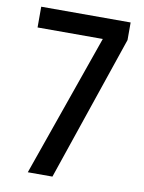

<svg xmlns="http://www.w3.org/2000/svg" viewBox="-82 -772 622 829"><g transform="rotate(10 229.5 -357.0)"><path d="M317 -623H31V-714H423V-637L206 0H98Z"/></g></svg>

Font: Noto Sans Gurmukhi Condensed Medium
Style: Regular
Weight: 500
Width: 3
Designer: Jelle Bosma - Monotype Design Team
Foundry: Monotype Imaging Inc.
Version: Version 2.004; ttfautohint (v1.8.4.7-5d5b)